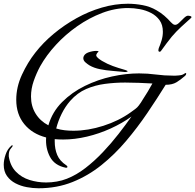

<svg xmlns="http://www.w3.org/2000/svg" viewBox="-86 -723 1045 1028"><path d="M120 285Q90 285 57.5 279Q25 273 -3 258.5Q-31 244 -48.5 219.5Q-66 195 -66 159Q-66 134 -56 104.5Q-46 75 -27 59Q-25 55 -20 55Q-18 55 -18 57Q-18 61 -28.5 73Q-39 85 -39 107V115Q-31 165 -1 196Q29 227 72 240.5Q115 254 161 254Q189 254 218 249Q247 244 272 234Q323 214 371.5 176.5Q420 139 465 91.5Q510 44 548.5 -5.5Q587 -55 618 -99Q568 -63 506.5 -35Q445 -7 379.5 8.5Q314 24 252 24Q241 24 229.5 23.5Q218 23 207 22V34Q207 75 220.5 107Q234 139 269 162Q275 166 275 170Q275 175 269 175H266Q206 163 181.5 116.5Q157 70 161 13Q87 -6 44 -58.5Q1 -111 1 -189Q1 -257 31.5 -323Q62 -389 103 -441Q145 -495 201.5 -542Q258 -589 323.5 -625.5Q389 -662 459.5 -682.5Q530 -703 599 -703Q637 -703 677.5 -695.5Q718 -688 752 -668Q775 -655 793.5 -639Q812 -623 829 -604Q834 -599 839.5 -594.5Q845 -590 852 -590Q862 -590 874.5 -602.5Q887 -615 899.5 -627Q912 -639 921 -639Q924 -639 931.5 -637.5Q939 -636 939 -631Q939 -629 937 -627Q910 -603 884 -579Q858 -555 834 -527Q819 -509 805.5 -490.5Q792 -472 778 -453Q777 -451 774.5 -448.5Q772 -446 768 -446Q762 -446 762 -455Q762 -459 764 -465Q773 -486 779.5 -508Q786 -530 786 -553Q786 -590 768.5 -614.5Q751 -639 723 -653.5Q695 -668 662.5 -674Q630 -680 600 -680Q530 -680 460.5 -653.5Q391 -627 327.5 -582.5Q264 -538 213 -482.5Q162 -427 129 -368Q109 -331 94.5 -289.5Q80 -248 80 -206Q80 -155 104.5 -115Q129 -75 173 -52Q194 -124 246.5 -176.5Q299 -229 368.5 -263Q438 -297 513.5 -313.5Q589 -330 658 -330Q704 -330 749 -324Q794 -318 840 -318Q847 -318 854.5 -318Q862 -318 869 -319Q881 -320 888 -322Q895 -324 905 -331Q906 -331 906.5 -331.5Q907 -332 908 -332Q911 -332 911 -328Q911 -323 905 -317Q880 -295 858 -282Q836 -269 801 -269Q755 -195 702.5 -117.5Q650 -40 589 32Q528 104 457 161Q386 218 302.5 251.5Q219 285 120 285ZM576 -338Q549 -341 515.5 -343.5Q482 -346 449.5 -352.5Q417 -359 393 -373Q383 -379 371.5 -389Q360 -399 360 -412Q360 -418 364 -425Q372 -439 396.5 -445.5Q421 -452 436 -450Q439 -450 441 -449Q441 -449 441.5 -448.5Q442 -448 441 -447Q440 -444 437.5 -442.5Q435 -441 431 -433Q427 -426 432.5 -419Q438 -412 446.5 -406Q455 -400 460 -397Q489 -380 518 -369.5Q547 -359 579 -350Q583 -349 587 -347.5Q591 -346 595 -344Q595 -343 596.5 -342.5Q598 -342 597 -341Q596 -338 587.5 -337.5Q579 -337 576 -338ZM307 -23Q385 -23 467.5 -49.5Q550 -76 613 -121Q624 -129 637 -138.5Q650 -148 657 -158Q663 -165 668.5 -174Q674 -183 679 -191Q693 -212 705.5 -233Q718 -254 730 -276Q694 -278 657 -279.5Q620 -281 584 -281Q530 -281 476.5 -274Q423 -267 375.5 -246.5Q328 -226 290 -183Q263 -152 244 -113.5Q225 -75 215 -35Q238 -28 261 -25.5Q284 -23 307 -23Z"/></svg>

Font: My Soul
Style: Regular
Weight: 400
Designer: Robert E. Leuschke
Foundry: Robert E. Leuschke
Version: Version 1.010; ttfautohint (v1.8.4.7-5d5b)